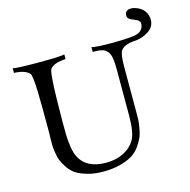

<svg xmlns="http://www.w3.org/2000/svg" viewBox="-122 -967 1087 1100"><g transform="rotate(-15 422.0 -417.0)"><path d="M844 -752Q842 -714 808 -691.5Q774 -669 735 -664L734 -665V-664Q664 -661 642 -632Q627 -612 627 -539V-265Q627 -239 626.5 -222.5Q626 -206 620.5 -173.5Q615 -141 605.5 -119Q596 -97 576.5 -70Q557 -43 529 -26Q501 -9 457 2.5Q413 14 357 14Q306 14 265.5 2.5Q225 -9 200 -24.5Q175 -40 157 -66.5Q139 -93 130.5 -113Q122 -133 117.5 -163.5Q113 -194 113 -206.5Q113 -219 113 -241Q113 -247 113 -250L114 -284Q114 -317 114 -353.5Q114 -390 113.5 -439Q113 -488 112 -527Q111 -566 107.5 -596.5Q104 -627 100 -633Q76 -662 8 -665V-693Q25 -686 159 -686Q297 -686 314 -693V-665Q245 -662 222 -633Q209 -616 206 -454Q203 -292 205 -243Q208 -155 228 -114Q268 -31 386 -31Q446 -31 490 -53.5Q534 -76 557 -114Q582 -155 582 -257V-539Q582 -612 564 -636Q557 -645 549 -651Q541 -657 529.5 -659.5Q518 -662 511.5 -663Q505 -664 491 -664Q477 -664 475 -664V-693Q494 -685 601 -685Q667 -685 719 -691Q777 -696 785 -741Q784 -748 785.5 -752Q787 -756 782 -761Q777 -766 775.5 -768.5Q774 -771 766.5 -774.5Q759 -778 755.5 -779.5Q752 -781 744 -784.5Q736 -788 733 -789Q710 -800 715 -823Q720 -849 752 -848Q761 -848 772 -845Q810 -834 828 -808.5Q846 -783 844 -752Z"/></g></svg>

Font: GFS Artemisia
Style: Regular
Weight: 400
Designer: Takis Katsoulidis and George D. Matthiopoulos
Foundry: Takis Katsoulidis and George D. Matthiopoulos
Version: Version 1.0